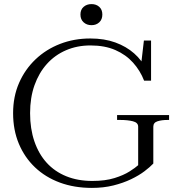

<svg xmlns="http://www.w3.org/2000/svg" viewBox="-20 -908 872 938"><path d="M729 -289V-109Q713 -92 686 -71.5Q659 -51 620.5 -32.5Q582 -14 534 -2Q486 10 429 10Q343 10 272.5 -16Q202 -42 151 -90.5Q100 -139 72 -206Q44 -273 44 -355Q44 -436 73 -502.5Q102 -569 153.5 -618Q205 -667 273.5 -693.5Q342 -720 421 -720Q490 -720 543.5 -700.5Q597 -681 635.5 -647Q674 -613 694 -569L668 -581L683 -710H718V-514H684Q665 -563 630 -602Q595 -641 543.5 -663.5Q492 -686 422 -686Q357 -686 302.5 -662.5Q248 -639 209 -595.5Q170 -552 148.5 -491.5Q127 -431 127 -355Q127 -279 148 -217.5Q169 -156 208 -113Q247 -70 303.5 -47Q360 -24 431 -24Q494 -24 539 -38Q584 -52 613 -70.5Q642 -89 655 -101V-289Q655 -309 629.5 -315.5Q604 -322 567 -322H552V-346H806V-322H798Q770 -322 749.5 -315.5Q729 -309 729 -289ZM427 -785Q404 -785 388.5 -799Q373 -813 373 -837Q373 -861 388.5 -874.5Q404 -888 427 -888Q450 -888 465 -874.5Q480 -861 480 -837Q480 -813 465 -799Q450 -785 427 -785Z"/></svg>

Font: Roboto Serif 120pt Expanded Light
Style: Regular
Weight: 300
Width: 7
Designer: Greg Gazdowicz
Foundry: Commercial Type
Version: Version 1.008